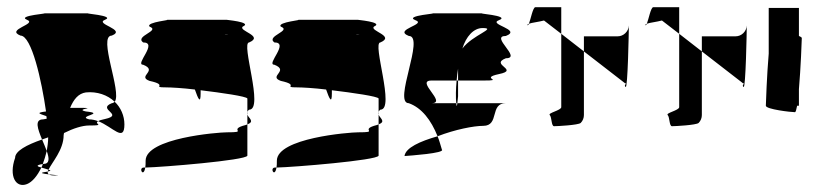

<svg xmlns="http://www.w3.org/2000/svg" viewBox="-20 -732 2287 534"><path d="M22 -293C4 -242 24 -208 55 -220C70 -226 84 -243 95 -266C84 -269 77 -272 99 -276C103 -287 107 -299 110 -312C106 -322 102 -333 97 -344C54 -329 22 -312 22 -293ZM37 -633C68 -633 96 -507 108 -422C73 -418 97 -414 109 -409C109 -407 110 -404 110 -402C108 -401 104 -401 100 -400C75 -400 85 -373 97 -344C103 -346 108 -348 114 -350C114 -337 112 -324 110 -312C117 -292 119 -276 100 -276H99C98 -272 97 -269 95 -266C101 -264 110 -262 115 -260C124 -280 157 -315 157 -356C157 -358 158 -360 158 -362C184 -375 209 -383 228 -383C276 -383 239 -387 253 -395C245 -398 236 -400 228 -400C192 -409 277 -416 219 -422C185 -429 257 -432 202 -432H175C185 -456 198 -472 219 -475C250 -478 279 -468 299 -449C320 -475 251 -633 291 -633C333 -650 242 -665 272 -677C303 -689 204 -695 228 -695H100C125 -695 25 -689 55 -677C85 -665 -6 -650 37 -633ZM108 -254C86 -251 100 -249 116 -247C113 -249 112 -252 113 -255C112 -255 110 -254 108 -254ZM113 -255C123 -257 121 -258 115 -260C114 -258 113 -257 113 -255ZM116 -247C119 -245 123 -244 131 -244C154 -244 134 -245 116 -247ZM253 -395C294 -379 326 -335 326 -386C326 -410 316 -433 299 -449C297 -447 294 -445 291 -445C248 -428 327 -413 272 -401C262 -399 256 -397 253 -395Z M378 -552C421 -535 360 -520 396 -507C451 -495 399 -489 441 -489C456 -489 490 -487 522 -483C531 -457 538 -442 538 -472V-481C596 -474 666 -464 668 -458V-421C669 -423 670 -425 673 -427C715 -427 649 -614 673 -614C715 -632 642 -646 655 -658C685 -671 603 -677 611 -677H441C466 -677 384 -671 396 -658C427 -646 354 -632 378 -614C421 -614 354 -552 378 -552ZM380 -266C364 -266 379 -236 384 -266ZM384 -266C431 -267 664 -286 668 -299V-386C665 -385 660 -383 655 -382C618 -370 670 -364 611 -364C586 -364 385 -348 385 -285C385 -277 385 -271 384 -266ZM605 -636C607 -637 609 -637 611 -637C617 -637 614 -637 605 -636ZM668 -386C689 -394 672 -403 668 -413ZM668 -413V-421C667 -418 667 -416 668 -413Z M743 -552C786 -535 725 -520 761 -507C816 -495 764 -489 806 -489C821 -489 855 -487 887 -483C896 -457 903 -442 903 -472V-481C961 -474 1031 -464 1033 -458V-421C1034 -423 1035 -425 1038 -427C1080 -427 1014 -614 1038 -614C1080 -632 1007 -646 1020 -658C1050 -671 968 -677 976 -677H806C831 -677 749 -671 761 -658C792 -646 719 -632 743 -614C786 -614 719 -552 743 -552ZM745 -266C729 -266 744 -236 749 -266ZM749 -266C796 -267 1029 -286 1033 -299V-386C1030 -385 1025 -383 1020 -382C983 -370 1035 -364 976 -364C951 -364 750 -348 750 -285C750 -277 750 -271 749 -266ZM970 -636C972 -637 974 -637 976 -637C982 -637 979 -637 970 -636ZM1033 -386C1054 -394 1037 -403 1033 -413ZM1033 -413V-421C1032 -418 1032 -416 1033 -413Z M1105 -298ZM1105 -298C1119 -299 1219 -306 1209 -316C1205 -329 1202 -341 1197 -353C1148 -339 1108 -321 1105 -298ZM1117 -445C1153 -432 1179 -398 1197 -353C1246 -372 1298 -382 1324 -382C1370 -382 1341 -445 1387 -445H1252C1251 -437 1250 -433 1249 -445H1180C1225 -445 1134 -508 1180 -508H1250C1251 -519 1252 -530 1254 -541V-508H1324C1387 -508 1311 -514 1368 -526C1426 -538 1341 -552 1387 -570C1433 -570 1341 -632 1387 -632C1433 -650 1335 -664 1368 -676C1402 -689 1296 -695 1324 -695H1180C1208 -695 1102 -689 1135 -676C1169 -664 1072 -650 1117 -632C1163 -632 1072 -445 1117 -445ZM1248 -474C1248 -460 1248 -451 1249 -445H1252C1253 -453 1254 -464 1254 -464V-508H1250C1249 -496 1248 -485 1248 -474ZM1266 -597C1276 -630 1297 -654 1322 -654C1364 -654 1294 -635 1266 -597Z M1447 -662C1448 -661 1450 -663 1451 -666C1448 -665 1446 -663 1447 -662ZM1451 -666C1459 -669 1478 -671 1493 -675L1541 -638V-712H1469C1462 -712 1456 -678 1451 -666ZM1469 -694ZM1509 -412C1515 -406 1513 -381 1521 -381C1530 -381 1588 -384 1595 -390C1601 -396 1604 -404 1604 -412V-589L1541 -638V-434C1541 -425 1503 -418 1509 -412ZM1604 -589 1719 -500C1727 -500 1713 -497 1720 -490C1726 -484 1729 -647 1729 -661C1728 -644 1714 -631 1698 -631H1604ZM1729 -661C1729 -661 1729 -662 1729 -662C1729 -662 1729 -662 1729 -662Z M1775 -662C1776 -661 1778 -663 1779 -666C1776 -665 1774 -663 1775 -662ZM1779 -666C1787 -669 1806 -671 1821 -675L1869 -638V-712H1797C1790 -712 1784 -678 1779 -666ZM1797 -694ZM1837 -412C1843 -406 1841 -381 1849 -381C1858 -381 1916 -384 1923 -390C1929 -396 1932 -404 1932 -412V-589L1869 -638V-434C1869 -425 1831 -418 1837 -412ZM1932 -589 2047 -500C2055 -500 2041 -497 2048 -490C2054 -484 2057 -647 2057 -661C2056 -644 2042 -631 2026 -631H1932ZM2057 -661C2057 -661 2057 -662 2057 -662C2057 -662 2057 -662 2057 -662Z M2110 -438C2110 -428 2180 -420 2191 -420C2193 -420 2195 -427 2197 -438H2202V-484C2207 -542 2210 -620 2210 -626C2210 -628 2207 -630 2202 -632V-710H2118V-583C2113 -525 2110 -444 2110 -438Z"/></svg>

Font: bitstorm
Style: ulcn
Weight: 400
Version: Version 0.2